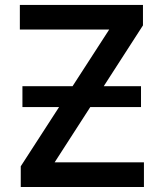

<svg xmlns="http://www.w3.org/2000/svg" viewBox="-20 -747 669 767"><path d="M555 -98.4V0H62.9V-82.7L215.9 -319.2H69.6V-402.7H269.9L416.2 -628.9H59.3V-727.3H551.1V-645.6L394.5 -402.7H543.3V-319.2H340.6L198.2 -98.4Z"/></svg>

Font: Interface Medium
Style: Regular
Weight: 500
Designer: Rasmus Andersson
Foundry: rsms
Version: Version 1.8